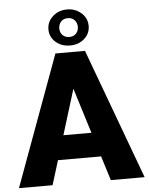

<svg xmlns="http://www.w3.org/2000/svg" viewBox="-62 -993 808 1042"><g transform="rotate(-5 341.5 -471.5)"><path d="M457.5 -132.8H222.7L181.6 0H-1.5L259.3 -710.9H420.4L683.1 0H499ZM263.7 -265.1H416.5L339.8 -511.7ZM232.9 -844.2Q232.9 -886.2 264.9 -914.8Q296.9 -943.4 342.8 -943.4Q388.2 -943.4 420.2 -914.8Q452.1 -886.2 452.1 -844.2Q452.1 -802.7 420.7 -774.9Q389.2 -747.1 342.8 -747.1Q295.9 -747.1 264.4 -774.9Q232.9 -802.7 232.9 -844.2ZM342.8 -793.5Q366.2 -793.5 379.6 -808.1Q393.1 -822.8 393.1 -844.2Q393.1 -865.7 379.6 -880.9Q366.2 -896 342.8 -896Q318.8 -896 305.4 -880.9Q292 -865.7 292 -844.2Q292 -822.8 305.4 -808.1Q318.8 -793.5 342.8 -793.5Z"/></g></svg>

Font: Roboto
Style: Regular
Weight: 900
Designer: Google
Version: Version 2.001171; 2014